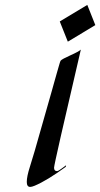

<svg xmlns="http://www.w3.org/2000/svg" viewBox="-20 -735 402 770"><path d="M362.3 -634.3 252 -567.9 219.7 -648.9 330.1 -715.3ZM101.1 14.6Q87.4 14.6 87.4 -5.4Q87.4 -27.3 99.9 -66.2Q112.3 -105 119.1 -129.4Q181.6 -348.6 187 -367.7Q192.4 -386.7 198.2 -407.7Q204.1 -428.7 209.2 -446.5Q214.4 -464.4 217.8 -476.3Q221.2 -488.3 223.1 -491.5Q225.1 -494.6 236.1 -500.5Q247.1 -506.3 260.3 -512.2Q296.4 -528.3 304.2 -536.1Q196.8 -76.2 196.8 -62.5Q196.8 -48.8 208.5 -48.8Q213.9 -48.8 228.3 -59.8Q242.7 -70.8 245.1 -72.3L243.7 -65.9Q168.9 -11.2 119.1 9.8Q107.4 14.6 101.1 14.6Z"/></svg>

Font: Fondamento
Style: Italic
Weight: 400
Italic angle: -12°
Version: Version 1.000